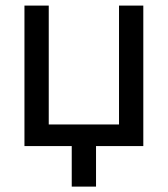

<svg xmlns="http://www.w3.org/2000/svg" viewBox="-20 -528 606 694"><path d="M239.3 -39.1V146.5H327.1V-39.1ZM68.4 0H156.2H410.2H498V-507.8H410.2V-78.1H156.2V-507.8H68.4Z"/></svg>

Font: Giphurs SC
Style: Regular
Weight: 400
Version: Version 0.920